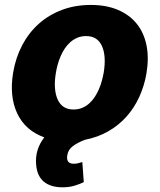

<svg xmlns="http://www.w3.org/2000/svg" viewBox="-20 -573 659 793"><path d="M34.1 -272Q44.4 -334.2 71.4 -385.7Q98.4 -437.1 139.7 -474.3Q181.1 -511.4 235.6 -532Q290.1 -552.6 355.1 -552.6Q419.4 -552.6 467.3 -532.1Q515.3 -511.7 545.1 -474.4Q574.9 -437.1 585.2 -385.1Q595.5 -333.1 584.9 -269.9Q576 -217.7 555 -172.2Q534.1 -126.8 502 -90.9Q469.8 -55 426.8 -30.5Q383.9 -6 331 4.3Q299.7 16.3 280.5 30.9Q261.4 45.5 258.2 67.1Q251.4 103.3 284.8 103.3Q295.5 103.3 304.2 100.7Q312.9 98 320 96.2L326 179.3Q311.1 186.8 288.7 193.7Q266.3 200.6 238.3 200.6Q188.6 200.6 160.7 177Q132.8 153.4 129.3 106.9Q123.6 45.1 163 -5.7Q85.2 -33.4 51.5 -103.7Q18.1 -174.4 34.1 -272ZM218 -162.3Q236.9 -120.7 283.4 -120.7Q303.3 -120.7 319.4 -127.5Q335.6 -134.2 348.5 -145.8Q361.5 -157.3 371.4 -172.6Q381.4 -187.9 388.7 -204.9Q396 -221.9 400.7 -239.5Q405.5 -257.1 408.4 -273.4Q419.4 -341.3 401.3 -382.5Q382.8 -424 335.6 -424Q316.1 -424 299.9 -417.3Q283.7 -410.5 270.6 -399Q257.5 -387.4 247.3 -372.2Q237.2 -356.9 229.9 -339.8Q222.7 -322.8 217.9 -305Q213.1 -287.3 210.6 -271Q199.6 -204.5 218 -162.3Z"/></svg>

Font: Inter P Extra Bold
Style: Italic
Weight: 800
Italic angle: 9.39999°
Designer: Rasmus Andersson
Foundry: rsms
Version: Version 3.018;git-588b23468